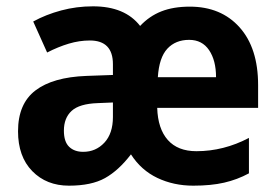

<svg xmlns="http://www.w3.org/2000/svg" viewBox="-20 -577 876 607"><path d="M580 -556Q679 -556 737.5 -490.5Q796 -425 796 -308V-236H477Q479 -170 510.5 -134.5Q542 -99 601 -99Q687 -99 767 -141V-29Q730 -9 688.5 0.5Q647 10 591 10Q529 10 477.5 -14.5Q426 -39 394 -89Q355 -38 312 -14Q269 10 198 10Q127 10 82 -36Q37 -82 37 -162Q37 -249 92 -291Q147 -333 253 -337L337 -340V-374Q337 -449 264 -449Q231 -449 197.5 -439Q164 -429 129 -411L85 -509Q125 -531 173.5 -544Q222 -557 274 -557Q375 -557 423 -495Q452 -526 490 -541Q528 -556 580 -556ZM578 -451Q535 -451 509 -423Q483 -395 479 -333H663Q663 -386 641 -418.5Q619 -451 578 -451ZM289 -251Q231 -249 206.5 -226.5Q182 -204 182 -164Q182 -129 198.5 -113Q215 -97 243 -97Q283 -97 310 -126Q337 -155 337 -207V-253Z"/></svg>

Font: Noto Sans Armenian SemiCondensed
Style: Bold
Weight: 700
Width: 4
Designer: Monotype Design Team
Foundry: Monotype Imaging Inc.
Version: Version 2.008; ttfautohint (v1.8.4.7-5d5b)